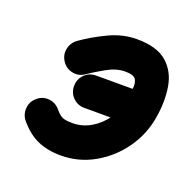

<svg xmlns="http://www.w3.org/2000/svg" viewBox="-76 -383 497 502"><g transform="rotate(20 173.0 -132.0)"><path d="M157 -93Q138 -93 125 -106Q112 -119 112 -138Q112 -157 125 -170Q138 -183 157 -183Q192 -183 226.5 -183Q261 -183 296 -183Q296 -183 296 -183Q296 -183 296 -183Q314 -183 327.5 -170Q341 -157 341 -138Q341 -119 327.5 -106Q314 -93 296 -93Q261 -93 226.5 -93Q192 -93 157 -93Q157 -93 157 -93Q157 -93 157 -93ZM130 -177Q115 -166 96.5 -169.5Q78 -173 68 -188Q57 -204 60.5 -222Q64 -240 79 -251Q110 -273 148 -291Q186 -309 225 -309Q281 -309 309 -284.5Q337 -260 343.5 -219.5Q350 -179 342 -133Q334 -85 305.5 -44.5Q277 -4 234 20.5Q191 45 141 45Q104 45 76 32.5Q48 20 24 -9Q13 -23 14.5 -41.5Q16 -60 31 -72Q45 -84 63.5 -82Q82 -80 94 -65Q105 -52 114 -48.5Q123 -45 141 -45Q169 -45 193 -59.5Q217 -74 233 -97.5Q249 -121 253 -147Q256 -166 258.5 -182.5Q261 -199 255 -209Q249 -219 225 -219Q201 -219 175 -204.5Q149 -190 130 -177Q130 -177 130 -177Q130 -177 130 -177Z"/></g></svg>

Font: FRB American Cursive Black
Style: Bold Italic
Weight: 900
Italic angle: -25°
Version: Version 2.0;Modular Font Editor K font №1